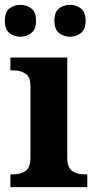

<svg xmlns="http://www.w3.org/2000/svg" viewBox="-26 -774 398 794"><path d="M17 0V-53H29Q59 -53 79.5 -67Q100 -81 100 -124V-416Q100 -456 79.5 -469.5Q59 -483 29 -483H17V-536H252V-124Q252 -81 272.5 -67Q293 -53 323 -53H335V0ZM264 -622Q238 -622 218.5 -637Q199 -652 199 -688Q199 -725 218.5 -739.5Q238 -754 264 -754Q288 -754 308 -739.5Q328 -725 328 -688Q328 -652 308 -637Q288 -622 264 -622ZM58 -622Q33 -622 13.5 -637Q-6 -652 -6 -688Q-6 -725 13.5 -739.5Q33 -754 58 -754Q83 -754 103 -739.5Q123 -725 123 -688Q123 -652 103 -637Q83 -622 58 -622Z"/></svg>

Font: Noto Serif Ethiopic
Style: Bold
Weight: 700
Designer: Monotype Design Team
Foundry: Monotype Imaging Inc.
Version: Version 2.102; ttfautohint (v1.8.4.7-5d5b)